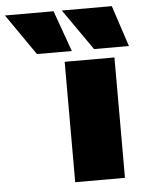

<svg xmlns="http://www.w3.org/2000/svg" viewBox="-249 -791 632 834"><g transform="rotate(-5 66.5 -374.0)"><path d="M45 0V-525H262V0ZM-72 -569 -196 -748H16L80 -569ZM177 -569 52 -748H270L329 -569Z"/></g></svg>

Font: REM Medium Black
Style: Regular
Weight: 900
Version: Version 1.005;gftools[0.9.28]